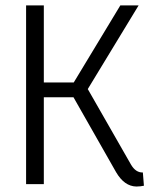

<svg xmlns="http://www.w3.org/2000/svg" viewBox="-20 -679 554 708"><path d="M506.8 -43Q480.5 -42 462.9 -72.3L303.7 -350.6L491.2 -659.2H423.8L252 -375H141.6V-659.2H76.2V0H141.6V-320.3H251L408.2 -43.9Q438.5 7.8 482.4 8.8Q497.1 8.8 510.7 5.9Z"/></svg>

Font: Yaldevi Colombo
Style: Regular
Weight: 400
Designer: Sol Matas, Denzil Rajitha, Kosala Senevirathne and Pathum Egodawatta
Foundry: Mooniak
Version: Version 1.020 ; ttfautohint (v1.6)